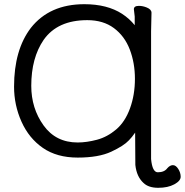

<svg xmlns="http://www.w3.org/2000/svg" viewBox="-20 -733 881 915"><path d="M700 25Q706 88 732 88Q763 88 777 69Q790 54 804 54Q818 54 829.5 72Q841 90 841 109.5Q841 129 810.5 145.5Q780 162 734 162Q688 162 664 139Q631 109 625 53L624 -101Q609 -79 594 -64Q570 -38 510 -10Q450 18 350.5 18Q251 18 184.5 -28Q118 -74 82.5 -153Q47 -232 47 -320Q47 -495 127 -600Q216 -713 382 -713Q491 -713 562 -667Q597 -644 622 -613V-654L618 -689Q618 -705 642 -705Q661 -705 680 -697Q702 -688 702 -672L700 -584ZM396 -637Q254 -637 188 -543Q129 -457 129 -324Q129 -217 187.5 -135.5Q246 -54 350 -54Q393 -54 442 -67Q491 -80 533.5 -116Q576 -152 599.5 -216.5Q623 -281 623 -357Q623 -433 598.5 -497Q574 -561 523 -599Q472 -637 396 -637Z"/></svg>

Font: Moon Stars Kai
Style: Bold
Weight: 700
Designer: GuiWonder
Version: Version 1.101